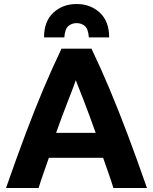

<svg xmlns="http://www.w3.org/2000/svg" viewBox="-20 -935 761 955"><path d="M10 0Q62 -149 107.5 -270Q153 -391 196.5 -494Q240 -597 286 -693H435Q481 -597 524.5 -493.5Q568 -390 613.5 -269.5Q659 -149 711 0H544Q533 -36 519.5 -74Q506 -112 493 -150H223Q210 -112 196.5 -74Q183 -36 172 0ZM259 -274H456Q424 -364 396.5 -435Q369 -506 357 -536Q347 -506 319 -435Q291 -364 259 -274ZM199 -749Q199 -829 245.5 -872Q292 -915 361 -915Q430 -915 476.5 -872Q523 -829 523 -749H422Q419 -791 402 -805.5Q385 -820 361 -820Q337 -820 320 -805.5Q303 -791 300 -749Z"/></svg>

Font: Ubuntu Sans ExtraBold
Style: Regular
Weight: 800
Designer: Dalton Maag Ltd
Foundry: Dalton Maag Ltd
Version: Version 1.006; ttfautohint (v1.8.4.7-5d5b)